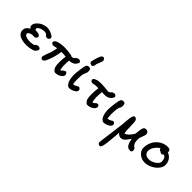

<svg xmlns="http://www.w3.org/2000/svg" viewBox="72 -1735 3077 3077"><g transform="rotate(45 1611.0 -196.0)"><path d="M237 18Q150 18 90 -13.5Q30 -45 30 -114Q30 -176 104 -215Q79 -240 78 -258Q72 -308 129.5 -360Q187 -412 275 -420Q322 -422 374 -400.5Q426 -379 435 -361Q450 -344 438 -322Q426 -300 402 -298Q385 -298 374.5 -302Q364 -306 361 -310.5Q358 -315 354 -323Q347 -333 327 -339.5Q307 -346 288 -344Q229 -340 195.5 -317Q162 -294 167 -274Q171 -265 187 -254Q199 -256 206 -256Q235 -256 259 -245.5Q283 -235 287 -214Q289 -198 274.5 -182Q260 -166 239 -166Q186 -173 148 -153Q110 -133 121 -107Q128 -85 165.5 -73Q203 -61 256 -61Q327 -68 335 -77Q341 -91 359 -100.5Q377 -110 393 -110Q440 -106 440 -75Q440 -59 426 -40.5Q412 -22 397 -11Q327 18 237 18Z M508 -319Q508 -336 522 -348.5Q536 -361 546.5 -365Q557 -369 582 -378Q648 -392 701 -392Q772 -392 862 -376L890 -364Q927 -365 954 -400Q960 -408 977.5 -415.5Q995 -423 1010 -420Q1037 -417 1047 -387Q1016 -293 905 -292Q891 -172 910 -90L920 -84Q922 -86 926 -90Q930 -94 933 -96Q963 -128 998 -134L1009 -123Q1027 -107 1027 -91Q1027 -54 984 -25Q941 4 884 4Q865 4 846 -19Q827 -42 821 -61Q809 -107 811 -169Q811 -240 821 -297Q776 -305 719 -303Q696 -144 637 -30Q630 -14 611 -2Q575 18 557 -20Q549 -41 568 -84Q577 -111 578 -116Q615 -197 629 -298Q620 -296 602.5 -292Q585 -288 572.5 -285.5Q560 -283 552 -283Q533 -283 520.5 -294.5Q508 -306 508 -319Z M1224 19Q1207 23 1188.5 11Q1170 -1 1159 -18L1144 -44Q1137 -61 1132 -79Q1127 -97 1124.5 -118Q1122 -139 1120 -154.5Q1118 -170 1119.5 -194.5Q1121 -219 1121.5 -231Q1122 -243 1125.5 -270.5Q1129 -298 1130 -305.5Q1131 -313 1136 -342.5Q1141 -372 1141 -375L1146 -400Q1157 -448 1198 -448Q1229 -448 1238 -433.5Q1247 -419 1247 -389Q1247 -380 1246 -372Q1245 -364 1242.5 -357Q1240 -350 1238.5 -345.5Q1237 -341 1233.5 -334.5Q1230 -328 1229 -326Q1223 -314 1221 -307Q1208 -260 1208 -162Q1208 -146 1211.5 -108Q1215 -70 1219 -70Q1241 -70 1267 -84Q1269 -86 1277 -89Q1285 -92 1288 -95Q1314 -120 1341 -93Q1354 -81 1353 -62Q1352 -43 1336 -27Q1318 -10 1285.5 4Q1253 18 1224 19ZM1166 -523Q1164 -539 1172.5 -569Q1181 -599 1182 -604Q1202 -669 1215 -694Q1227 -711 1236.5 -716.5Q1246 -722 1264 -721L1271 -717Q1293 -697 1293 -676.5Q1293 -656 1282 -635Q1271 -605 1270 -600Q1269 -597 1265 -589Q1261 -581 1260 -578Q1259 -575 1256 -567Q1253 -559 1253 -556Q1253 -553 1251.5 -544Q1250 -535 1252 -530Q1240 -501 1227 -494Q1214 -487 1187 -499Q1169 -507 1166 -523Z M1380 -336Q1380 -348 1386 -357Q1392 -366 1406 -372.5Q1420 -379 1428 -382Q1436 -385 1454 -391Q1492 -397 1534 -397Q1572 -397 1652 -389L1692 -384Q1721 -384 1744 -413Q1750 -421 1767.5 -428.5Q1785 -436 1800 -433Q1827 -430 1837 -400Q1804 -302 1683 -305L1634 -308Q1618 -177 1638 -90L1648 -84L1672 -96Q1692 -122 1720 -128Q1721 -127 1728 -126Q1735 -125 1737 -123Q1755 -107 1755 -91Q1755 -54 1712 -25Q1669 4 1612 4Q1593 4 1574 -19Q1555 -42 1549 -61Q1537 -107 1539 -169Q1539 -243 1550 -312L1486 -311Q1481 -311 1459 -305.5Q1437 -300 1424 -300Q1405 -300 1392.5 -311.5Q1380 -323 1380 -336Z M2004 19Q1987 23 1968.5 11Q1950 -1 1939 -18L1924 -44Q1917 -61 1912 -79Q1907 -97 1904.5 -118Q1902 -139 1900 -154.5Q1898 -170 1899.5 -194.5Q1901 -219 1901.5 -231Q1902 -243 1905.5 -270.5Q1909 -298 1910 -305.5Q1911 -313 1916 -342.5Q1921 -372 1921 -375L1926 -400Q1937 -448 1978 -448Q2009 -448 2018 -433.5Q2027 -419 2027 -389Q2027 -380 2026 -372Q2025 -364 2022.5 -357Q2020 -350 2018.5 -345.5Q2017 -341 2013.5 -334.5Q2010 -328 2009 -326Q2003 -314 2001 -307Q1988 -260 1988 -162Q1988 -146 1991.5 -108Q1995 -70 1999 -70Q2021 -70 2047 -84Q2049 -86 2057 -89Q2065 -92 2068 -95Q2094 -120 2121 -93Q2134 -81 2133 -62Q2132 -43 2116 -27Q2098 -10 2065.5 4Q2033 18 2004 19Z M2218 329Q2189 329 2174 302Q2170 297 2175 254.5Q2180 212 2188 154Q2196 96 2198 77L2200 69Q2202 54 2212 -33Q2222 -120 2229 -164Q2231 -179 2233.5 -213.5Q2236 -248 2238.5 -276Q2241 -304 2246 -334Q2251 -364 2260.5 -382Q2270 -400 2284 -403Q2306 -403 2320.5 -389Q2335 -375 2339 -354Q2345 -314 2345.5 -229.5Q2346 -145 2356 -99L2360 -93Q2422 -111 2484 -216Q2486 -229 2488 -250.5Q2490 -272 2492 -285.5Q2494 -299 2496.5 -316.5Q2499 -334 2503 -344.5Q2507 -355 2512.5 -365.5Q2518 -376 2526 -380.5Q2534 -385 2544 -385Q2565 -393 2589.5 -378Q2614 -363 2613 -340Q2616 -326 2611 -306Q2606 -286 2593 -253.5Q2580 -221 2578 -215Q2563 -104 2617 -54Q2647 -44 2651 -7Q2654 27 2630 36Q2620 40 2608 37Q2560 37 2536.5 -3Q2513 -43 2500 -115L2463 -63Q2418 -1 2373 -1H2349Q2309 -12 2288 -45Q2285 9 2285 15Q2269 230 2251 287Q2237 329 2218 329Z M2917 8Q2842 8 2788 -38.5Q2734 -85 2734 -147Q2734 -217 2764.5 -281.5Q2795 -346 2859 -390Q2923 -434 3006 -434Q3065 -434 3065 -378V-371Q3122 -349 3151 -303.5Q3180 -258 3180 -202Q3180 -149 3137.5 -99Q3095 -49 3034 -20.5Q2973 8 2917 8ZM2923 -76Q2982 -76 3041 -114.5Q3100 -153 3100 -202Q3100 -235 3084.5 -266.5Q3069 -298 3035 -298Q3025 -280 3005 -280Q2990 -280 2974 -296Q2958 -299 2944.5 -311Q2931 -323 2933 -337L2925 -332Q2821 -254 2821 -163Q2821 -127 2848 -101.5Q2875 -76 2923 -76Z"/></g></svg>

Font: Excalifont
Style: Regular
Weight: 400
Designer: Your Own Font Foundry (Virgil); Ján Filípek / DizajnDesign (Excalifont, modifications)
Foundry: Your Own Font Foundry (Virgil); Ján Filípek / DizajnDesign (Excalifont, modifications)
Version: Version 1.000;Glyphs 3.2 (3227)